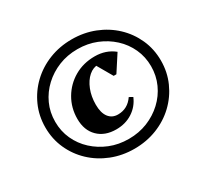

<svg xmlns="http://www.w3.org/2000/svg" viewBox="-152 -894 1141 1098"><g transform="rotate(-30 418.5 -345.0)"><path d="M441 16Q361 16 291.5 -11.5Q222 -39 170 -88Q118 -137 88.5 -202.5Q59 -268 59 -344Q59 -420 88.5 -486Q118 -552 170 -601.5Q222 -651 291.5 -678.5Q361 -706 441 -706Q521 -706 590.5 -678.5Q660 -651 712 -602Q764 -553 793.5 -487.5Q823 -422 823 -346Q823 -270 793.5 -204Q764 -138 712 -88.5Q660 -39 590.5 -11.5Q521 16 441 16ZM441 -49Q508 -49 565 -72Q622 -95 665.5 -135.5Q709 -176 733.5 -230Q758 -284 758 -346Q758 -408 733.5 -461.5Q709 -515 665.5 -555Q622 -595 565 -618Q508 -641 441 -641Q374 -641 317 -618Q260 -595 216.5 -554.5Q173 -514 148.5 -460.5Q124 -407 124 -344Q124 -282 148.5 -228.5Q173 -175 216.5 -135Q260 -95 317 -72Q374 -49 441 -49ZM406 -132Q331 -132 286.5 -176Q242 -220 242 -295Q242 -368 277 -427.5Q312 -487 371.5 -521.5Q431 -556 506 -556Q580 -556 633 -513L563 -405H545L474 -528H577V-469Q571 -479 557.5 -488Q544 -497 529 -501.5Q514 -506 504 -506Q467 -506 438 -480.5Q409 -455 391.5 -411Q374 -367 374 -313Q374 -259 396 -230Q418 -201 457 -201Q521 -201 559 -257L582 -244Q560 -192 513.5 -162Q467 -132 406 -132Z"/></g></svg>

Font: Platypi Light
Style: Bold Italic
Weight: 700
Italic angle: -13°
Version: Version 1.200